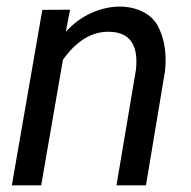

<svg xmlns="http://www.w3.org/2000/svg" viewBox="-20 -558 576 578"><path d="M169.4 -377.9 104 0H15.6L107.4 -528.3L190.9 -528.8L178.2 -462.4Q212.4 -500 255.1 -519Q297.9 -538.1 340.3 -538.1Q378.9 -538.1 409.7 -522.7Q440.4 -507.3 455.1 -480Q478.5 -435.5 478.5 -377.9Q478.5 -362.3 477.1 -346.2L419.4 0H330.6L389.2 -347.7Q390.6 -360.8 390.6 -373Q390.6 -462.4 305.7 -462.4Q229.5 -462.4 169.4 -377.9Z"/></svg>

Font: Mardoto
Style: Italic
Weight: 400
Italic angle: -12°
Designer: Christian Robertson, Vahan Hovhannisyan
Foundry: Google
Version: Version 1.000